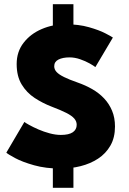

<svg xmlns="http://www.w3.org/2000/svg" viewBox="-20 -787 612 910"><path d="M230.5 -767H328V-653.5H230.5ZM230.5 -10.5H328V103H230.5ZM290.5 -672Q353 -672 401.2 -658.2Q449.5 -644.5 479 -629.2Q508.5 -614 515 -609L432 -469Q424 -475.5 404.5 -486.5Q385 -497.5 359.8 -506.2Q334.5 -515 309.5 -515Q277.5 -515 257.2 -504.8Q237 -494.5 237 -473Q237 -458 248 -446Q259 -434 283.2 -422Q307.5 -410 347.5 -396Q385 -383 417.2 -364.5Q449.5 -346 473.5 -320.5Q497.5 -295 511.2 -262Q525 -229 525 -187.5Q525 -134.5 503.2 -96.8Q481.5 -59 444.8 -35Q408 -11 362 0.5Q316 12 268 12Q197 12 141.2 -3.8Q85.5 -19.5 51.2 -38Q17 -56.5 10 -63.5L95.5 -209Q101 -204.5 119 -194.5Q137 -184.5 162.2 -173.5Q187.5 -162.5 215.5 -155Q243.5 -147.5 268.5 -147.5Q306.5 -147.5 325 -160.2Q343.5 -173 343.5 -195.5Q343.5 -212 332 -225.2Q320.5 -238.5 294.5 -251.8Q268.5 -265 225 -281.5Q182 -298 144.2 -322.8Q106.5 -347.5 82.8 -386.5Q59 -425.5 59 -483.5Q59 -542 91.8 -584.2Q124.5 -626.5 177.5 -649.2Q230.5 -672 290.5 -672Z"/></svg>

Font: League Spartan Thin ExtraBold
Style: Regular
Weight: 800
Version: Version 2.002